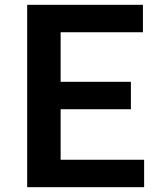

<svg xmlns="http://www.w3.org/2000/svg" viewBox="-20 -778 679 798"><path d="M579 -114V0H93V-758H574V-644H232V-438H524V-324H232V-114Z"/></svg>

Font: Biryani
Style: Bold
Weight: 700
Designer: Dan Reynolds and Mathieu Reguer
Foundry: Dan Reynolds and Mathieu Reguer
Version: Version 1.004; ttfautohint (v1.1) -l 5 -r 5 -G 72 -x 0 -D la